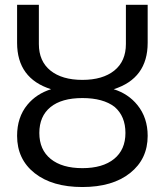

<svg xmlns="http://www.w3.org/2000/svg" viewBox="-20 -752 667 784"><path d="M448.2 -315.4Q401.4 -351.6 316.4 -351.6Q231.4 -351.6 186 -314.5Q140.6 -277.3 140.6 -209Q140.6 -140.6 187 -103Q233.4 -65.4 316.4 -65.4Q399.4 -65.4 445.8 -103Q492.2 -140.6 492.2 -209Q492.2 -277.3 448.2 -315.4ZM49.8 -577.1V-732.4H138.7V-572.3Q138.7 -502 186 -463.9Q233.4 -425.8 316.4 -425.8Q399.4 -425.8 446.8 -463.9Q494.1 -502 494.1 -572.3V-732.4H583V-577.1Q583 -431.6 444.3 -387.7Q503.9 -369.1 541 -323.2Q583 -271.5 583 -197.3Q583 -102.5 511.2 -45.4Q439.5 11.7 316.4 11.7Q193.4 11.7 121.6 -44.9Q49.8 -101.6 49.8 -197.3Q49.8 -273.4 91.8 -324.2Q128.9 -369.1 188.5 -387.7Q49.8 -431.6 49.8 -577.1Z"/></svg>

Font: Nasu
Style: Regular
Weight: 400
Designer: Ryoko NISHIZUKA (kana &amp; ideographs); Paul D. Hunt (Latin, Greek &amp; Cyrillic); Wenlong ZHANG (bopomofo); Sandoll C
Version: Version 2014.1215